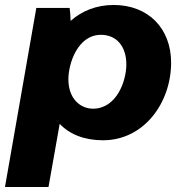

<svg xmlns="http://www.w3.org/2000/svg" viewBox="-42 -552 738 772"><path d="M-22 200H153L198 -54C238 -12 297 12 372 12C538 12 646 -140 646 -300C646 -438 554 -532 415 -532C344 -532 286 -507 242 -468C241 -489 240 -509 238 -520H104ZM332 -115C282 -115 233 -154 233 -233C233 -298 271 -412 364 -412C427 -412 466 -365 466 -293C466 -225 426 -115 332 -115Z"/></svg>

Font: Fixel Display ExtraBold
Style: Italic
Weight: 800
Italic angle: -10°
Designer: AlfaBravo + MacPaw
Foundry: Kyrylo Tkachov, Marchela Mozhyna, Serhii Makarenko, Maria Weinstein, Zakhar Kryvoshyya
Version: Version 1.210;Glyphs 3.2 (3217)